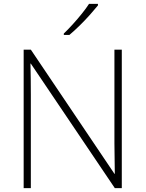

<svg xmlns="http://www.w3.org/2000/svg" viewBox="-20 -970 751 990"><path d="M608 0H572L139 -642H137Q138 -601 138.5 -562.5Q139 -524 139 -481V0H102V-714H139L570 -74H572Q572 -108 571 -151Q570 -194 570 -231V-714H608ZM485 -942Q468 -921 443.5 -893.5Q419 -866 391 -838.5Q363 -811 338 -790H309V-797Q330 -817 355 -844.5Q380 -872 402.5 -900Q425 -928 439 -950H485Z"/></svg>

Font: Noto Sans Khmer UI ExtraLight
Style: Regular
Weight: 200
Designer: Danh Hong and the Monotype Design Team
Foundry: Monotype Imaging Inc.
Version: Version 2.002; ttfautohint (v1.8.4.7-5d5b)